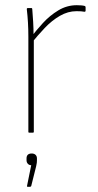

<svg xmlns="http://www.w3.org/2000/svg" viewBox="-20 -510 375 738"><path d="M92 0Q89 0 89 -3V-368Q89 -397 87.5 -423Q86 -449 83 -475Q83 -479 87 -479H101Q104 -479 104 -475Q106 -451 107.5 -425.5Q109 -400 109 -373L110 -361V-3Q110 0 106 0ZM100 -343V-368Q119 -393 145 -421.5Q171 -450 204 -470Q237 -490 275 -490Q296 -490 306 -487Q309 -486 309 -482Q309 -478 309 -475Q309 -472 309 -469Q309 -464 303 -465Q299 -466 291.5 -466.5Q284 -467 274 -467Q241 -467 210 -449Q179 -431 152 -402.5Q125 -374 100 -343ZM86 208Q83 208 84 204L100 125Q92 125 87 119.5Q82 114 82 106V99Q82 80 102 80Q111 80 116.5 85Q122 90 122 99V106Q122 110 121.5 115.5Q121 121 119 129L100 205Q99 208 95 208Z"/></svg>

Font: Sofia Sans Semi Condensed Thin
Style: Regular
Weight: 250
Version: Version 4.100